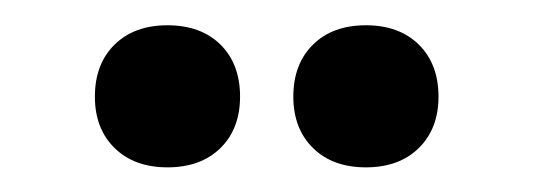

<svg xmlns="http://www.w3.org/2000/svg" viewBox="-20 -558 431 155"><path d="M115.2 -422.9Q88.4 -422.9 72.5 -438.5Q56.6 -454.1 56.6 -480Q56.6 -506.3 72.5 -522Q88.4 -537.6 115.2 -537.6Q142.1 -537.6 158 -522Q173.8 -506.3 173.8 -480Q173.8 -454.1 158 -438.5Q142.1 -422.9 115.2 -422.9ZM275.4 -422.9Q248.5 -422.9 232.7 -438.5Q216.8 -454.1 216.8 -480Q216.8 -506.3 232.7 -522Q248.5 -537.6 275.4 -537.6Q302.2 -537.6 318.1 -522Q334 -506.3 334 -480Q334 -454.1 318.1 -438.5Q302.2 -422.9 275.4 -422.9Z"/></svg>

Font: Markazi Text
Style: Bold
Weight: 700
Designer: Borna Izadpanah (Arabic designer), Fiona Ross (Arabic design director) and Florian Runge (Latin designer)
Foundry: Borna Izadpanah and Florian Runge
Version: Version 1.001; ttfautohint (v1.8.3)